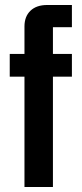

<svg xmlns="http://www.w3.org/2000/svg" viewBox="-20 -749 327 769"><path d="M78 0V-442H19V-533H78V-643Q78 -683 102 -706Q126 -729 169 -729H268V-640H192V-533H268V-442H192V0Z"/></svg>

Font: Hubot Sans Condensed SemiBold
Style: Regular
Weight: 600
Width: 3
Designer: Deni Anggara
Foundry: GitHub, Inc., Subsidiary of Microsoft Corporation
Version: Version 2.000